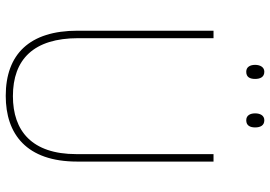

<svg xmlns="http://www.w3.org/2000/svg" viewBox="-156 -775 941 669"><g transform="rotate(90 314.5 -440.5)"><path d="M206 -859C206 -842 213 -828 230 -828C249 -828 255 -841 255 -859C255 -876 249 -891 230 -891C213 -891 206 -875 206 -859ZM375 -859C375 -842 382 -828 399 -828C418 -828 424 -842 424 -859C424 -876 418 -891 399 -891C382 -891 375 -876 375 -859ZM543 -239V-714H517V-236C517 -81 436 -15 315 -15C187 -15 113 -87 113 -243V-714H87V-240C87 -73 169 10 314 10C447 10 543 -62 543 -239Z"/></g></svg>

Font: Noto Sans Arabic SemCond Thin
Style: Regular
Weight: 100
Width: 4
Designer: Monotype Design Team, Nadine Chahine, Nizar Qandah and Khaled Hosny
Foundry: Monotype Imaging Inc.
Version: Version 2.012